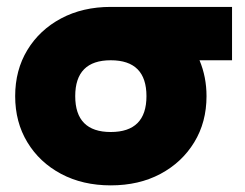

<svg xmlns="http://www.w3.org/2000/svg" viewBox="-20 -528 716 562"><path d="M24.4 -246.6Q24.4 -322.8 60.1 -381.6Q95.7 -440.4 158.9 -474.1Q222.2 -507.8 304.2 -507.8H659.2V-351.6H564Q584.5 -302.7 584.5 -246.6Q584.5 -170.4 548.6 -111.6Q512.7 -52.7 449.7 -19Q386.7 14.6 304.2 14.6Q222.2 14.6 158.9 -19Q95.7 -52.7 60.1 -111.6Q24.4 -170.4 24.4 -246.6ZM200.2 -246.6Q200.2 -141.6 304.2 -141.6Q408.7 -141.6 408.7 -246.6Q408.7 -351.6 304.2 -351.6Q200.2 -351.6 200.2 -246.6Z"/></svg>

Font: Giphurs Black
Style: Regular
Weight: 900
Version: Version 0.920; ttfautohint (v1.8.4.7-5d5b)